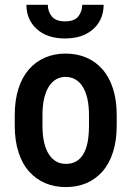

<svg xmlns="http://www.w3.org/2000/svg" viewBox="-20 -758 540 788"><path d="M40.5 -242.7V-285.2Q40.5 -346.7 55.7 -394Q70.8 -441.4 98.9 -473.4Q127 -505.4 165 -521.7Q203.1 -538.1 249 -538.1Q295.9 -538.1 334.2 -521.7Q372.6 -505.4 400.6 -473.4Q428.7 -441.4 443.8 -394Q459 -346.7 459 -285.2V-242.7Q459 -181.2 443.8 -133.8Q428.7 -86.4 400.6 -54.4Q372.6 -22.5 334.5 -6.3Q296.4 9.8 250 9.8Q204.1 9.8 165.8 -6.3Q127.4 -22.5 99.1 -54.4Q70.8 -86.4 55.7 -133.8Q40.5 -181.2 40.5 -242.7ZM154.3 -285.2V-242.7Q154.3 -203.1 161.1 -173.6Q168 -144 180.7 -124.5Q193.4 -105 210.9 -95.2Q228.5 -85.4 250 -85.4Q273.9 -85.4 291.7 -95.2Q309.6 -105 321.5 -124.5Q333.5 -144 339.4 -173.6Q345.2 -203.1 345.2 -242.7V-285.2Q345.2 -324.2 338.4 -353.8Q331.5 -383.3 318.8 -403.1Q306.2 -422.9 288.3 -432.6Q270.5 -442.4 249 -442.4Q228 -442.4 210.7 -432.6Q193.4 -422.9 180.7 -403.1Q168 -383.3 161.1 -353.8Q154.3 -324.2 154.3 -285.2ZM317.4 -738.3H405.3Q405.3 -697.8 386 -666.5Q366.7 -635.3 331.3 -617.7Q295.9 -600.1 247.1 -600.1Q173.8 -600.1 131.1 -638.7Q88.4 -677.2 88.4 -738.3H176.3Q176.3 -711.4 192.4 -690.9Q208.5 -670.4 247.1 -670.4Q285.6 -670.4 301.5 -690.9Q317.4 -711.4 317.4 -738.3Z"/></svg>

Font: Roboto Condensed Medium
Style: Regular
Weight: 500
Designer: Christian Robertson
Foundry: Google
Version: Version 3.0